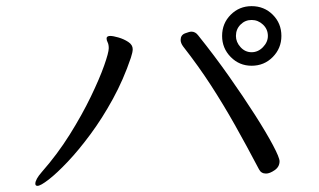

<svg xmlns="http://www.w3.org/2000/svg" viewBox="-20 -666 1040 625"><path d="M896 -549Q896 -509 868 -480.5Q840 -452 799 -452Q759 -452 731 -480.5Q703 -509 703 -549Q703 -590 731 -618Q759 -646 799 -646Q840 -646 868 -618Q896 -590 896 -549ZM852 -549Q852 -571 836 -586Q820 -601 799 -601Q778 -601 763 -586Q748 -571 748 -549Q748 -529 763 -512.5Q778 -496 799 -496Q820 -496 836 -512.5Q852 -529 852 -549ZM890 -141Q890 -123 874 -112Q858 -101 846 -101Q830 -101 823 -115Q782 -193 744.5 -259.5Q707 -326 666.5 -388.5Q626 -451 576 -515Q568 -526 568 -536Q568 -552 582.5 -557.5Q597 -563 603 -563Q616 -563 625 -551Q678 -485 725.5 -417.5Q773 -350 810 -292Q847 -234 868.5 -193.5Q890 -153 890 -141ZM102 -61Q95 -61 95 -68Q95 -82 116 -106Q167 -164 207 -228Q247 -292 275.5 -351Q304 -410 319 -452.5Q334 -495 334 -509Q334 -521 330.5 -528Q327 -535 327 -540Q327 -543 328 -545Q331 -549 339 -549Q348 -549 365.5 -544Q383 -539 397.5 -529.5Q412 -520 412 -506Q412 -496 406 -478Q382 -407 347.5 -344Q313 -281 274.5 -229Q236 -177 200.5 -139.5Q165 -102 138.5 -81.5Q112 -61 102 -61Z"/></svg>

Font: Moon Stars Kai T
Style: Regular
Weight: 400
Designer: GuiWonder
Version: Version 1.101